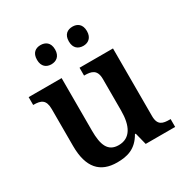

<svg xmlns="http://www.w3.org/2000/svg" viewBox="-173 -888 1001 1039"><g transform="rotate(-30 327.5 -369.0)"><path d="M421 -628C450 -628 477 -645 477 -688C477 -732 450 -748 421 -748C390 -748 364 -732 364 -688C364 -645 390 -628 421 -628ZM221 -628C251 -628 278 -645 278 -688C278 -732 251 -748 221 -748C191 -748 165 -732 165 -688C165 -645 191 -628 221 -628ZM264 10C327 10 383 -4 423 -75H428L447 0H631V-49H625C584 -49 552 -55 552 -113V-536H343V-487H346C387 -487 422 -480 422 -420V-223C422 -128 391 -67 318 -67C250 -67 231 -120 231 -207V-536H25V-487H27C74 -487 101 -476 101 -417V-187C101 -51 159 10 264 10Z"/></g></svg>

Font: Noto Serif Semi
Style: Regular
Weight: 600
Designer: Monotype Design Team
Foundry: Monotype Imaging Inc.
Version: Version 1.002